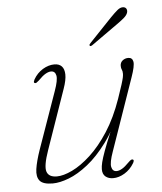

<svg xmlns="http://www.w3.org/2000/svg" viewBox="-50 -700 635 752"><g transform="rotate(-5 268.0 -324.0)"><path d="M448 -58.5Q451.5 -57 450.8 -53Q450 -49 447.5 -44.5Q433 -20 410.2 -6.2Q387.5 7.5 365 7.5Q347 7.5 335.2 -2Q323.5 -11.5 323.5 -31Q323.5 -42.5 327.5 -58.8Q331.5 -75 341.5 -102.5Q351.5 -130 370.5 -175.2Q389.5 -220.5 419 -290L411.5 -258.5Q381 -184 343.2 -133Q305.5 -82 266.2 -51Q227 -20 191 -6.2Q155 7.5 127.5 7.5Q89.5 7.5 76.5 -8.2Q63.5 -24 68 -54.2Q72.5 -84.5 87.5 -128L166.5 -352Q182 -395 178.2 -412.5Q174.5 -430 158.5 -430Q149 -430 137 -423.2Q125 -416.5 108 -399Q102 -393.5 98.2 -391.2Q94.5 -389 91 -390.5Q87.5 -392 88.2 -395.8Q89 -399.5 91.5 -404.5Q105.5 -429 128.2 -442.8Q151 -456.5 174 -456.5Q192.5 -456.5 202.8 -445.8Q213 -435 213.5 -413.5Q214 -392 202 -358L120.5 -124Q99 -63 106.5 -40.8Q114 -18.5 146 -18.5Q171.5 -18.5 206.5 -35.2Q241.5 -52 279 -86.5Q316.5 -121 351 -174.2Q385.5 -227.5 411 -300.5Q423.5 -336 429.2 -354.8Q435 -373.5 436.8 -382.2Q438.5 -391 438.5 -396.5Q438.5 -407.5 435.5 -413Q432.5 -418.5 432.5 -428Q432.5 -441 442 -448.8Q451.5 -456.5 464.5 -456.5Q480.5 -456.5 483.5 -440.2Q486.5 -424 471 -380L372.5 -97Q357 -54 361 -36.5Q365 -19 380.5 -19Q390.5 -19 402.2 -25.8Q414 -32.5 430.5 -49.5Q436.5 -55.5 440.5 -57.8Q444.5 -60 448 -58.5ZM410.5 -620Q427.5 -637.5 439.2 -647.2Q451 -657 462.5 -656Q471.5 -655 474.8 -648Q478 -641 475 -632.5Q471.5 -623 461 -614Q450.5 -605 436.5 -595L328 -518Q326 -516.5 323.2 -515.8Q320.5 -515 319 -517Q316.5 -519 318.2 -522Q320 -525 322.5 -527.5Z"/></g></svg>

Font: Fraunces Thin
Style: Italic
Weight: 250
Italic angle: -16°
Version: Version 1.000;[b76b70a41]